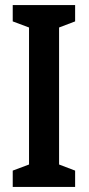

<svg xmlns="http://www.w3.org/2000/svg" viewBox="-20 -734 350 754"><path d="M275 0H30V-64L94 -88V-626L30 -650V-714H275V-650L212 -626V-88L275 -64Z"/></svg>

Font: Noto Sans Display ExtraCondensed SemiBold
Style: Regular
Weight: 600
Width: 2
Designer: Monotype Design Team
Foundry: Monotype Imaging Inc.
Version: Version 2.003